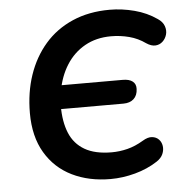

<svg xmlns="http://www.w3.org/2000/svg" viewBox="-52 -765 789 825"><g transform="rotate(-5 342.5 -352.5)"><path d="M392 10Q299 10 226.5 -25.5Q154 -61 112.5 -131Q71 -201 71 -302Q71 -391 96.5 -466Q122 -541 170.5 -597Q219 -653 290 -684Q361 -715 451 -715Q504 -715 557.5 -701Q611 -687 654 -657Q675 -643 681.5 -624Q688 -605 683 -587.5Q678 -570 665 -558Q652 -546 634 -545Q616 -544 595 -558Q563 -581 525 -591Q487 -601 447 -601Q383 -601 334 -573.5Q285 -546 254 -497Q223 -448 212 -384L201 -410H481Q509 -410 523.5 -398.5Q538 -387 537 -366Q536 -338 519.5 -323Q503 -308 475 -308H198L206 -322Q206 -253 226 -204.5Q246 -156 290.5 -130Q335 -104 407 -104Q441 -104 475 -112.5Q509 -121 544 -142Q567 -156 585 -154Q603 -152 614 -140.5Q625 -129 627.5 -112Q630 -95 622.5 -77.5Q615 -60 595 -47Q552 -19 498.5 -4.5Q445 10 392 10Z"/></g></svg>

Font: Nunito ExtraLight
Style: Italic
Weight: 200
Italic angle: -9°
Designer: Vernon Adams
Foundry: Vernon Adams
Version: Version 3.602